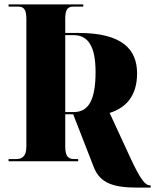

<svg xmlns="http://www.w3.org/2000/svg" viewBox="-20 -734 706 874"><path d="M607 120H666V110H664C642 110 621 88 570 -23L479 -220C547 -241 604 -291 604 -400C604 -511 534 -584 338 -584H277V-647C277 -688 285 -704 315 -704H359V-714H19V-704H63C90 -704 100 -688 100 -648V-67C100 -16 74 -10 53 -10H19V0H336V-10H320C295 -10 277 -16 277 -67V-214H313L407 27C436 102 500 120 607 120ZM317 -224H277V-574H315C382 -574 415 -522 415 -406C415 -285 386 -224 317 -224Z"/></svg>

Font: Noto Serif Display Condensed Black
Style: Regular
Weight: 900
Width: 3
Designer: Monotype Design Team
Foundry: Monotype Imaging Inc.
Version: Version 2.009